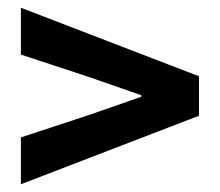

<svg xmlns="http://www.w3.org/2000/svg" viewBox="-20 -580 568 496"><path d="M34 -104 494 -281V-383L34 -560V-439L210 -381L345 -334V-330L210 -283L34 -225Z"/></svg>

Font: Giro Sans Regular
Style: Bold
Weight: 700
Designer: Paul D. Hunt
Foundry: Adobe Systems Incorporated
Version: Version 1.000;PS 1.0;hotconv 1.0.88;makeotf.lib2.5.647800